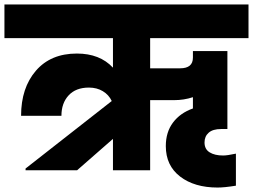

<svg xmlns="http://www.w3.org/2000/svg" viewBox="-34 -760 1129 857"><path d="M470.2 0V-140.1L310.1 0H80.1V-7.8L464.8 -309.1Q451.7 -336.9 425 -353Q398.4 -369.1 362.8 -369.1Q304.7 -369.1 272.5 -334.5Q240.2 -299.8 240.2 -243.2H60.1Q60.1 -367.7 126.2 -444.3Q192.4 -521 309.1 -521Q411.6 -521 470.2 -458V-589.8H-14.2V-740.2H1075.2V-589.8H636.2V-455.1H770Q827.1 -455.1 827.1 -502.9V-532.2H981V-184.1H953.1Q916 -184.1 897.5 -167.7Q878.9 -151.4 878.9 -124Q878.9 -94.2 901.6 -80.1Q924.3 -65.9 961.9 -65.9Q980.5 -65.9 1019 -74.2V68.8Q968.3 77.1 937 77.1Q834 77.1 770 28.1Q706.1 -21 706.1 -107.9Q706.1 -170.4 738.3 -213.1Q770.5 -255.9 827.1 -275.9V-326.2Q787.1 -313 743.2 -313H636.2V0Z"/></svg>

Font: Poppins ExtraBold
Style: Regular
Weight: 800
Designer: Ninad Kale (Devanagari), Jonny Pinhorn (Latin)
Foundry: Indian Type Foundry
Version: Version 3.200;PS 1.000;hotconv 16.6.54;makeotf.lib2.5.65590